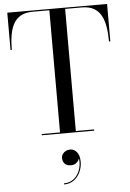

<svg xmlns="http://www.w3.org/2000/svg" viewBox="-66 -798 777 1151"><g transform="rotate(-5 322.0 -222.0)"><path d="M165 0V-7.5H275V-742.5H175Q131 -742.5 102.8 -726.5Q74.5 -710.5 58.8 -681.5Q43 -652.5 36.5 -612.5Q30 -572.5 30 -525H22.5V-750H623V-525H615Q615 -572.5 608.5 -612.5Q602 -652.5 586.2 -681.5Q570.5 -710.5 542.2 -726.5Q514 -742.5 470 -742.5H370V-7.5H480V0ZM272 305.5V299Q310 299 335.5 276Q361 253 370.8 217.5Q380.5 182 372 146.5H374.5Q376 157 370 168Q364 179 352 186.8Q340 194.5 324 194.5Q298 194.5 285.8 180.8Q273.5 167 273.5 147.5Q273.5 134 280.5 123.2Q287.5 112.5 299.8 106.2Q312 100 327 100Q350.5 100 366.8 120.5Q383 141 383 179Q383 209.5 370.2 238.5Q357.5 267.5 332.8 286.5Q308 305.5 272 305.5Z"/></g></svg>

Font: Bodoni Moda 28pt
Style: Regular
Weight: 400
Designer: Owen Earl
Foundry: indestructible type
Version: Version 2.005